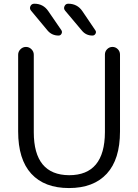

<svg xmlns="http://www.w3.org/2000/svg" viewBox="-20 -999 724 1007"><path d="M287.1 -812.5Q252 -812.5 229.5 -838.9L142.6 -943.4Q133.8 -954.1 139.6 -966.8Q145.5 -979.5 160.2 -979.5Q207 -979.5 233.4 -940.4L301.8 -840.8Q307.6 -832 302.7 -822.3Q297.9 -812.5 287.1 -812.5ZM464.8 -812.5Q430.7 -812.5 409.2 -838.9L321.3 -943.4Q312.5 -954.1 318.4 -966.8Q324.2 -979.5 337.9 -979.5Q385.7 -979.5 412.1 -940.4L479.5 -840.8Q486.3 -832 481 -822.3Q475.6 -812.5 464.8 -812.5ZM530.3 -712.9Q530.3 -729.5 542 -741.2Q553.7 -752.9 569.8 -752.9Q585.9 -752.9 597.7 -741.2Q609.4 -729.5 609.4 -712.9V-309.6Q609.4 -163.1 540 -87.9Q470.7 -12.7 341.8 -12.7Q212.9 -12.7 144 -87.9Q75.2 -163.1 75.2 -309.6V-711.9Q75.2 -728.5 87.4 -740.7Q99.6 -752.9 116.2 -752.9Q132.8 -752.9 145 -740.7Q157.2 -728.5 157.2 -711.9V-305.7Q157.2 -81.1 342.8 -80.1Q529.3 -80.1 530.3 -305.7Z"/></svg>

Font: Gen Jyuu Gothic P Normal
Style: Regular
Weight: 300
Designer: [Source Han Sans]
Ryoko NISHIZUKA  (kana & ideographs); Paul D. Hunt (Latin, Greek & Cyrillic); Wenlong ZHANG  (bopomofo
Version: Version 1.002.20150607